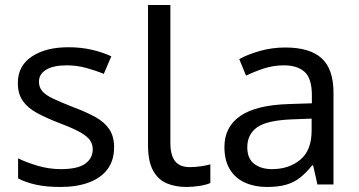

<svg xmlns="http://www.w3.org/2000/svg" viewBox="-20 -734 1428 764"><path d="M434 -148Q434 -96 408 -61Q382 -26 334 -8Q286 10 220 10Q164 10 123.5 1Q83 -8 52 -24V-104Q84 -88 129.5 -74.5Q175 -61 222 -61Q289 -61 319 -82.5Q349 -104 349 -140Q349 -160 338 -176Q327 -192 298.5 -208Q270 -224 217 -244Q165 -264 128 -284Q91 -304 71 -332Q51 -360 51 -404Q51 -472 106.5 -509Q162 -546 252 -546Q301 -546 343.5 -536.5Q386 -527 423 -510L393 -440Q359 -454 322 -464Q285 -474 246 -474Q192 -474 163.5 -456.5Q135 -439 135 -409Q135 -387 148 -371.5Q161 -356 191.5 -341.5Q222 -327 273 -307Q324 -288 360 -268Q396 -248 415 -219.5Q434 -191 434 -148Z M722 10Q678 10 643.5 -4.5Q609 -19 589 -55.5Q569 -92 569 -157V-714H658V-165Q658 -117 676.5 -93Q695 -69 735 -69Q757 -69 780.5 -72.5Q804 -76 817 -80V-6Q803 1 775.5 5.5Q748 10 722 10Z M1115 -545Q1213 -545 1260 -502Q1307 -459 1307 -365V0H1243L1226 -76H1222Q1199 -47 1174.5 -27.5Q1150 -8 1118.5 1Q1087 10 1042 10Q994 10 955.5 -7Q917 -24 895 -59.5Q873 -95 873 -149Q873 -229 936 -272.5Q999 -316 1130 -320L1221 -323V-355Q1221 -422 1192 -448Q1163 -474 1110 -474Q1068 -474 1030 -461.5Q992 -449 959 -433L932 -499Q967 -518 1015 -531.5Q1063 -545 1115 -545ZM1141 -259Q1041 -255 1002.5 -227Q964 -199 964 -148Q964 -103 991.5 -82Q1019 -61 1062 -61Q1130 -61 1175 -98.5Q1220 -136 1220 -214V-262Z"/></svg>

Font: uoriya85
Style: Book
Weight: 400
Designer: Jelle Bosma - Monotype Design Team
Foundry: Monotype Imaging Inc.
Version: Version 2.003